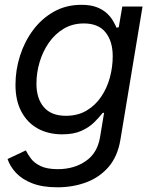

<svg xmlns="http://www.w3.org/2000/svg" viewBox="-20 -570 648 805"><path d="M220.7 215.3Q158.2 215.3 115.5 198.7Q72.8 182.1 47.4 155Q22 127.9 11.7 96.7L88.4 60.5Q96.2 76.7 109.9 95Q123.5 113.3 150.1 126.2Q176.8 139.2 222.7 139.2Q290 139.2 339.1 105.7Q388.2 72.3 399.4 5.4L416.5 -97.7L409.7 -95.7Q396 -78.1 375.2 -57.4Q354.5 -36.6 322 -21.7Q289.6 -6.8 240.7 -6.8Q182.1 -6.8 138.2 -31.2Q94.2 -55.7 69.6 -102.1Q44.9 -148.4 44.9 -214.4Q44.9 -276.9 64 -336.4Q83 -396 118.9 -444.1Q154.8 -492.2 205.8 -521Q256.8 -549.8 321.3 -549.8Q360.4 -549.8 386.2 -539.6Q412.1 -529.3 428.5 -513.9Q444.8 -498.5 454.1 -482.2Q463.4 -465.8 468.8 -453.6L478 -456.1L492.7 -542.5H577.6L484.9 15.6Q473.1 86.4 434.8 130.4Q396.5 174.3 340.8 194.8Q285.2 215.3 220.7 215.3ZM256.3 -84.5Q306.2 -84.5 343 -106.4Q379.9 -128.4 404.3 -164.6Q428.7 -200.7 440.7 -244.9Q452.6 -289.1 452.6 -334Q452.6 -397 422.6 -434.3Q392.6 -471.7 331.5 -471.7Q284.2 -471.7 247.3 -449.7Q210.4 -427.7 184.8 -390.9Q159.2 -354 146 -309.3Q132.8 -264.6 132.8 -218.8Q132.8 -157.2 163.8 -120.8Q194.8 -84.5 256.3 -84.5Z"/></svg>

Font: Inter 16pt
Style: Italic
Weight: 400
Italic angle: -9.3988°
Version: Version 4.001;git-66647c0bb